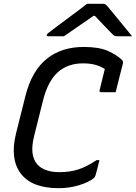

<svg xmlns="http://www.w3.org/2000/svg" viewBox="-20 -966 712 1006"><path d="M288 20Q147 20 89 -56.5Q31 -133 64 -267L114 -466Q147 -595 224.5 -657.5Q302 -720 419 -720Q499 -720 546 -699Q593 -678 620 -651Q626 -643 624 -633Q615 -599 605 -559Q595 -519 586 -483H510Q499 -483 502 -494Q508 -520 515 -547Q522 -574 529 -604Q486 -634 415 -634Q336 -634 284 -588.5Q232 -543 206 -442L159 -254Q133 -152 176 -104Q213 -64 291 -64Q347 -64 391 -78.5Q435 -93 486 -127H501Q496 -106 491 -86.5Q486 -67 481 -49Q478 -38 472 -33Q445 -11 394 4.5Q343 20 288 20ZM436 -946H521Q528 -946 533 -942.5Q538 -939 550 -925Q559 -914 580 -888.5Q601 -863 626 -832.5Q651 -802 672 -776H596Q584 -776 580 -778Q576 -780 569 -787Q556 -800 533 -824Q510 -848 477 -883Q474 -883 470 -883Q420 -849 382.5 -822.5Q345 -796 315 -776H235Q223 -776 225 -783Q226 -787 231 -791.5Q236 -796 255 -810Q271 -822 295 -840Q319 -858 346 -878Q373 -898 397 -916Q421 -934 436 -946Z"/></svg>

Font: Recursive Mn Lnr St
Style: Italic
Weight: 400
Italic angle: -15°
Monospace: yes
Version: Version 1.079;hotconv 1.0.112;makeotfexe 2.5.65598; ttfautoh